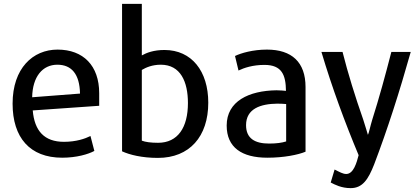

<svg xmlns="http://www.w3.org/2000/svg" viewBox="-20 -800 2151 991"><path d="M492 -254 149 -230C158 -124 209 -68 310 -68C373 -68 419 -84 447 -98L467 -21C436 -4 375 14 301 14C134 14 45 -90 45 -265C45 -448 150 -544 277 -544C410 -544 492 -461 492 -319ZM393 -317C391 -418 349 -466 276 -466C200 -466 148 -405 146 -298Z M1055 -270C1055 -95 958 15 795 15C713 15 649 -1 610 -19V-780H712V-514C737 -528 774 -542 829 -542C969 -542 1055 -433 1055 -270ZM950 -268C950 -378 912 -466 810 -466C766 -466 734 -452 712 -439V-74C730 -67 758 -63 796 -63C898 -63 950 -142 950 -268Z M1557 -17C1519 -1 1445 14 1360 14C1228 14 1150 -39 1150 -152C1150 -278 1265 -332 1407 -334C1426 -334 1445 -332 1456 -331C1455 -413 1435 -465 1345 -465C1285 -465 1240 -450 1211 -436L1193 -511C1224 -526 1285 -544 1358 -544C1486 -544 1557 -479 1557 -351ZM1457 -70V-263C1444 -264 1428 -265 1411 -265C1325 -264 1250 -239 1250 -154C1250 -85 1296 -59 1369 -59C1407 -59 1435 -63 1457 -70Z M2100 -532C2042 -326 1980 -132 1911 49C1881 125 1852 171 1790 171C1742 171 1708 153 1687 142L1707 75C1733 88 1750 98 1767 98C1805 98 1821 39 1831 1C1761 -166 1694 -347 1639 -532H1748C1776 -421 1813 -302 1855 -182C1866 -149 1874 -119 1879 -104C1883 -109 1892 -152 1901 -181C1938 -298 1968 -408 2000 -532Z"/></svg>

Font: Repo Medium
Style: Regular
Weight: 500
Designer: Stefan Peev
Foundry: Context Ltd
Version: Version 1.502